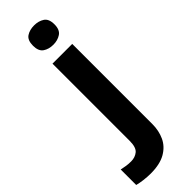

<svg xmlns="http://www.w3.org/2000/svg" viewBox="-392 -772 1025 1025"><g transform="rotate(-45 120.5 -260.0)"><path d="M34 240Q9 240 -18.5 236.5Q-46 233 -64 228V111Q-46 115 -30 117.5Q-14 120 6 120Q36 120 57 103Q78 86 78 37V-546H227V59Q227 109 208 150Q189 191 146.5 215.5Q104 240 34 240ZM72 -687Q72 -729 95.5 -744.5Q119 -760 153 -760Q186 -760 210 -744.5Q234 -729 234 -687Q234 -646 210 -630Q186 -614 153 -614Q119 -614 95.5 -630Q72 -646 72 -687Z"/></g></svg>

Font: Noto Sans Sinhala
Style: Regular
Weight: 400
Designer: Jelle Bosma - Monotype Design Team
Foundry: Monotype Imaging Inc.
Version: Version 2.006